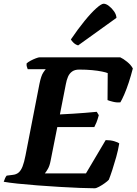

<svg xmlns="http://www.w3.org/2000/svg" viewBox="-31 -1012 734 1032"><path d="M478 0Q448 0 397.5 -2Q347 -4 288 -7.5Q229 -11 170.5 -15.5Q112 -20 64 -25Q16 -30 -11 -35Q-8 -45 -3.5 -54.5Q1 -64 5 -68L37 -72Q57 -74 69.5 -85Q82 -96 90.5 -118Q99 -140 106 -176L181 -561Q190 -605 201.5 -622Q213 -639 215 -640H118Q116 -646 113.5 -653Q111 -660 112 -671Q119 -678 133 -685.5Q147 -693 161.5 -698.5Q176 -704 182 -704H615Q631 -697 652 -680Q673 -663 683 -644Q673 -605 661 -568.5Q649 -532 637 -504.5Q625 -477 616 -462Q597 -460 576.5 -465Q556 -470 547 -474L548 -619Q539 -623 517 -627.5Q495 -632 464 -635Q433 -638 395 -638Q371 -638 356.5 -627.5Q342 -617 334.5 -599.5Q327 -582 323 -560L291 -397Q331 -399 363.5 -401Q396 -403 426.5 -405.5Q457 -408 489 -411L500 -393Q494 -370 487.5 -354Q481 -338 476 -329H277L241 -148Q236 -121 226.5 -104.5Q217 -88 210 -80H431L537 -259Q563 -259 583 -253Q603 -247 610 -241Q604 -205 593.5 -167.5Q583 -130 572.5 -98Q562 -66 554 -46Q547 -38 531.5 -27Q516 -16 501 -8Q486 0 478 0ZM389 -768Q375 -772 364.5 -782Q354 -792 350 -800Q388 -856 423.5 -899.5Q459 -943 486.5 -967.5Q514 -992 526 -992Q539 -992 554.5 -980Q570 -968 582 -951Q594 -934 595 -916Z"/></svg>

Font: Texturina Medium 12pt ExtraBold
Style: Italic
Weight: 800
Italic angle: -11°
Version: Version 1.002